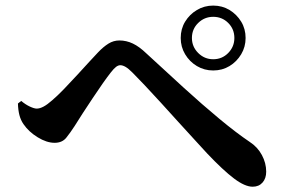

<svg xmlns="http://www.w3.org/2000/svg" viewBox="-20 -729 1040 701"><path d="M639.8 -590.3Q639.8 -623.5 655.9 -649.9Q672 -676.4 698.9 -692.5Q725.9 -708.6 758.4 -708.6Q791.5 -708.6 818 -692.5Q844.5 -676.4 860.6 -649.9Q876.7 -623.5 876.7 -590.3Q876.7 -557.8 860.6 -530.9Q844.5 -503.9 818 -487.8Q791.5 -471.7 758.4 -471.7Q725.9 -471.7 698.9 -487.8Q672 -503.9 655.9 -530.9Q639.8 -557.8 639.8 -590.3ZM680.7 -590.3Q680.7 -558.5 703.6 -535.6Q726.5 -512.7 758.4 -512.7Q790.9 -512.7 813.3 -535.6Q835.7 -558.5 835.7 -590.3Q835.7 -622.8 813.3 -645.2Q790.9 -667.6 758.4 -667.6Q726.5 -667.6 703.6 -645.2Q680.7 -622.8 680.7 -590.3ZM45.5 -351.1 57.4 -360.5Q72.8 -347.5 88.8 -340Q104.8 -332.5 114.2 -332.5Q125.2 -332.5 138.8 -339.7Q152.5 -346.9 170.6 -362.9Q189.8 -379.3 213.6 -403.9Q237.4 -428.5 261.7 -455.1Q285.9 -481.7 306.5 -504Q327.2 -526.2 338 -537.8Q357.1 -557.9 375.7 -569.6Q394.4 -581.3 415.8 -581.3Q441.5 -581.3 465.1 -570Q488.7 -558.8 514.5 -533.9Q583.5 -470.1 651.3 -408.3Q719.1 -346.5 781.1 -295.1Q843 -243.7 891.7 -210.9Q920.3 -192.4 936.1 -163Q951.9 -133.7 951.9 -102.2Q951.9 -77.6 938.5 -62.5Q925.1 -47.3 902.5 -47.3Q874.2 -47.3 834.5 -77.2Q794.8 -107 736.1 -169Q718.5 -188.4 690.7 -218.5Q662.9 -248.6 630.8 -284.1Q598.8 -319.6 567 -354.4Q535.2 -389.2 508.1 -418Q480.9 -446.8 463.9 -463.7Q449.2 -478.5 438.6 -484.7Q428 -490.9 419.2 -490.9Q411.9 -490.9 403.9 -485Q395.9 -479 384.6 -464.5Q372.6 -449.3 354.9 -424.2Q337.2 -399 318.2 -370.3Q299.1 -341.6 281.7 -314.9Q264.4 -288.2 253 -269.7Q237 -244.8 222 -226.2Q207 -207.6 179.5 -207.6Q150.4 -207.6 117.7 -227.7Q85 -247.7 65.9 -275.6Q55.7 -290.2 50.9 -308.7Q46.1 -327.2 45.5 -351.1Z"/></svg>

Font: Noto Serif JP
Style: Regular
Weight: 200
Designer: Ryoko NISHIZUKA 西塚涼子 (kana & ideographs); Frank Grießhammer (Latin, Greek & Cyrillic); Wenlong ZHANG 张文龙 (bopomofo); San
Foundry: Adobe
Version: Version 2.001;hotconv 1.1.0;makeotfexe 2.6.0